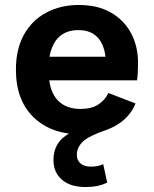

<svg xmlns="http://www.w3.org/2000/svg" viewBox="-20 -530 618 772"><path d="M304 10Q186 10 115 -58.5Q44 -127 44 -250Q44 -332 76 -390Q108 -448 165.5 -479Q223 -510 297 -510Q373 -510 426 -479.5Q479 -449 507 -396.5Q535 -344 535 -277Q535 -257 534 -239Q533 -221 531 -207H178Q186 -149 218.5 -120.5Q251 -92 303 -92Q347 -92 374 -109Q401 -126 416 -156L525 -114Q501 -55 441 -22.5Q381 10 304 10ZM296 -409Q199 -409 179 -302H404Q398 -354 370.5 -381.5Q343 -409 296 -409ZM324 222Q263 222 229 192.5Q195 163 195 114Q195 56 234.5 23Q274 -10 348 -28L406 -7Q336 17 312.5 40Q289 63 289 92Q289 115 304 127.5Q319 140 346 140Q375 140 395 130L411 204Q376 222 324 222Z"/></svg>

Font: Work Sans SemiBold
Style: Regular
Weight: 600
Designer: Wei Huang
Foundry: Wei Huang
Version: Version 2.010; ttfautohint (v1.8.3)